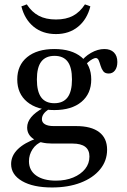

<svg xmlns="http://www.w3.org/2000/svg" viewBox="-20 -647 571 860"><path d="M212.9 192.7Q128.2 192.7 79 164.1Q29.8 135.5 29.8 87.9Q29.8 50.8 59.3 21.8Q88.7 -7.3 145.2 -27.4L170.2 -13.7Q141.9 -3.2 125.8 21.4Q109.7 46 109.7 75Q109.7 116.1 141.9 139.1Q174.2 162.1 230.6 162.1Q274.2 162.1 308.1 148Q341.9 133.9 361.3 109.7Q380.6 85.5 380.6 54Q380.6 25 361.7 10.5Q342.7 -4 304.8 -4H214.5Q162.1 -4 131.9 -23.4Q101.6 -42.7 101.6 -75.8Q101.6 -100 119.4 -121.8Q137.1 -143.5 172.6 -162.9L200 -158.9Q183.1 -147.6 175.4 -136.7Q167.7 -125.8 167.7 -112.9Q167.7 -98.4 181.5 -90.3Q195.2 -82.3 220.2 -82.3H321Q388.7 -82.3 424.2 -55.2Q459.7 -28.2 459.7 23.4Q459.7 73.4 428.2 111.7Q396.8 150 341.1 171.4Q285.5 192.7 212.9 192.7ZM223.4 -154Q146 -154 101.6 -190.7Q57.3 -227.4 57.3 -291.1Q57.3 -354.8 101.6 -391.1Q146 -427.4 223.4 -427.4Q300.8 -427.4 344.8 -391.1Q388.7 -354.8 388.7 -291.1Q388.7 -227.4 344.8 -190.7Q300.8 -154 223.4 -154ZM223.4 -184.7Q262.9 -184.7 282.7 -210.9Q302.4 -237.1 302.4 -291.1Q302.4 -345.2 283.1 -371Q263.7 -396.8 224.2 -396.8Q184.7 -396.8 164.9 -371Q145.2 -345.2 145.2 -291.1Q145.2 -237.1 164.5 -210.9Q183.9 -184.7 223.4 -184.7ZM466.9 -317.7Q450 -317.7 442.3 -328.2Q434.7 -338.7 430.6 -352.4Q426.6 -366.1 422.2 -376.6Q417.7 -387.1 408.9 -387.1Q403.2 -387.1 393.5 -381.9Q383.9 -376.6 373.4 -367.3Q362.9 -358.1 354.8 -344.4L340.3 -366.9Q357.3 -392.7 387.5 -410.1Q417.7 -427.4 447.6 -427.4Q475 -427.4 490.3 -412.1Q505.6 -396.8 505.6 -369.4Q505.6 -346 495.2 -331.9Q484.7 -317.7 466.9 -317.7ZM230.6 -494.4Q171 -494.4 130.6 -527.4Q90.3 -560.5 75.8 -618.5L100 -627.4Q122.6 -592.7 154 -576.2Q185.5 -559.7 230.6 -559.7Q275.8 -559.7 306.9 -576.2Q337.9 -592.7 360.5 -627.4L384.7 -618.5Q370.2 -560.5 329.8 -527.4Q289.5 -494.4 230.6 -494.4Z"/></svg>

Font: Playfair 12pt Medium
Style: Regular
Weight: 500
Designer: Claus Eggers Sørensen
Foundry: Claus Eggers Sørensen
Version: Version 2.000;gftools[0.9.28]